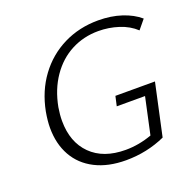

<svg xmlns="http://www.w3.org/2000/svg" viewBox="-120 -785 917 912"><g transform="rotate(-20 338.5 -329.0)"><path d="M150 -341Q144 -305 144 -274Q144 -166 207 -103.5Q270 -41 382 -41Q449 -41 515 -65L555 -250H412L423 -299H623L566 -36Q473 6 367 6Q277 6 212 -27Q147 -60 113 -120.5Q79 -181 79 -262Q79 -297 87 -342Q106 -440 159.5 -512.5Q213 -585 292.5 -624.5Q372 -664 468 -664Q532 -664 585.5 -646.5Q639 -629 675 -598L637 -552Q603 -584 553.5 -600Q504 -616 451 -616Q377 -616 314.5 -583.5Q252 -551 209 -488.5Q166 -426 150 -341Z"/></g></svg>

Font: Ysabeau Semilight
Style: Italic
Weight: 300
Italic angle: -12°
Designer: Christian Thalmann (Catharsis Fonts)
Version: Version 0.003